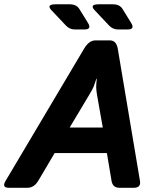

<svg xmlns="http://www.w3.org/2000/svg" viewBox="-57 -892 758 912"><path d="M188 -842.8Q160.6 -871.6 207.5 -871.6H273.4Q306.2 -871.6 319.8 -849.6L360.8 -783.2Q380.4 -752 343.8 -752H298.3Q273.9 -752 256.3 -770.5ZM393.1 -842.8Q365.7 -871.6 412.6 -871.6H478.5Q511.2 -871.6 524.9 -849.6L565.9 -783.2Q585.4 -752 548.8 -752H503.4Q479 -752 461.4 -770.5ZM-14.6 0Q-49.8 0 -30.8 -32.2L342.3 -660.6Q365.7 -700.2 396.5 -700.2H464.8Q495.6 -700.2 502.4 -660.6L607.9 -32.2Q613.3 0 578.1 0H510.3Q478 0 472.7 -33.7L450.7 -165H202.6L125 -33.7Q105 0 72.8 0ZM273.9 -286.1H431.2L403.8 -441.4Q399.9 -464.4 399.9 -479.2Q399.9 -494.1 402.8 -518.1H400.9Q393.1 -494.1 388.4 -481.9Q383.8 -469.7 366.7 -441.4Z"/></svg>

Font: Istok
Style: Bold Italic
Weight: 700
Italic angle: -13°
Designer: Andrey V. Panov
Foundry: Andrey V. Panov
Version: Version 1.0.3